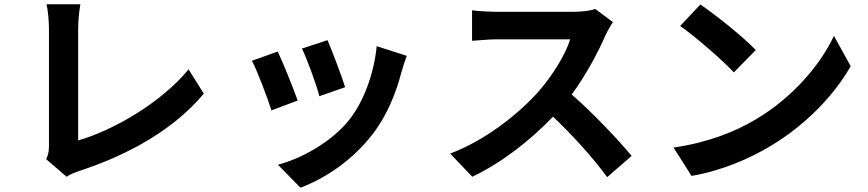

<svg xmlns="http://www.w3.org/2000/svg" viewBox="-20 -781 4040 894"><path d="M195 -40 290 42C313 27 335 20 349 15C585 -62 792 -181 929 -345L858 -458C730 -302 507 -174 344 -127C344 -203 344 -536 344 -647C344 -686 348 -722 354 -761H197C203 -732 208 -685 208 -647C208 -536 208 -180 208 -105C208 -82 207 -65 195 -40Z M1505 -594 1386 -555C1411 -503 1455 -382 1467 -333L1587 -375C1573 -421 1524 -551 1505 -594ZM1874 -521 1734 -566C1722 -441 1674 -308 1606 -223C1523 -119 1384 -43 1274 -14L1379 93C1496 49 1621 -35 1714 -155C1782 -243 1824 -347 1850 -448C1856 -468 1862 -489 1874 -521ZM1273 -541 1153 -498C1177 -454 1227 -321 1244 -267L1366 -313C1346 -369 1298 -490 1273 -541Z M2834 -678 2752 -739C2732 -732 2692 -726 2649 -726C2604 -726 2348 -726 2296 -726C2266 -726 2205 -729 2178 -733V-591C2199 -592 2254 -598 2296 -598C2339 -598 2594 -598 2635 -598C2613 -527 2552 -428 2486 -353C2392 -248 2237 -126 2076 -66L2179 42C2316 -23 2449 -127 2555 -238C2649 -148 2742 -46 2807 44L2921 -55C2862 -127 2741 -255 2642 -341C2709 -432 2765 -538 2799 -616C2808 -636 2826 -667 2834 -678Z M3241 -760 3147 -660C3220 -609 3345 -500 3397 -444L3499 -548C3441 -609 3311 -713 3241 -760ZM3116 -94 3200 38C3341 14 3470 -42 3571 -103C3732 -200 3865 -338 3941 -473L3863 -614C3800 -479 3670 -326 3499 -225C3402 -167 3272 -116 3116 -94Z"/></svg>

Font: Noto Sans Mono CJK HK
Style: Bold
Weight: 700
Designer: Ryoko NISHIZUKA 西塚涼子 (kana, bopomofo & ideographs); Paul D. Hunt (Latin, Greek & Cyrillic); Sandoll Communications 산돌커뮤니
Foundry: Adobe
Version: Version 2.004;hotconv 1.0.118;makeotfexe 2.5.65603